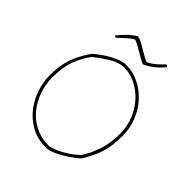

<svg xmlns="http://www.w3.org/2000/svg" viewBox="-225 -953 1102 1102"><g transform="rotate(45 326.0 -402.0)"><path d="M333 11Q264 11 212 -17.5Q160 -46 124.5 -92Q89 -138 71.5 -192Q54 -246 54 -297Q54 -355 63.5 -398Q73 -441 91 -477.5Q109 -514 134 -552Q155 -573 189 -596Q223 -619 259 -635Q295 -651 322 -651Q378 -651 427.5 -626.5Q477 -602 515 -560Q553 -518 574.5 -463Q596 -408 596 -348Q596 -289 587 -245.5Q578 -202 561.5 -166Q545 -130 522 -92Q500 -70 464.5 -46Q429 -22 393 -5.5Q357 11 333 11ZM336 -8Q359 -11 391 -25.5Q423 -40 454 -61Q485 -82 505 -102Q537 -150 557 -209.5Q577 -269 577 -346Q577 -404 557 -455.5Q537 -507 501 -547Q465 -587 418.5 -610Q372 -633 320 -633Q277 -629 232 -601Q187 -573 150 -543Q116 -497 94.5 -441Q73 -385 73 -301Q73 -245 91 -192.5Q109 -140 143.5 -98Q178 -56 226.5 -32Q275 -8 336 -8ZM163 -720 158 -726Q181 -754 202 -774.5Q223 -795 252 -814Q267 -814 288 -803Q309 -792 331 -778Q348 -768 364 -759Q380 -750 394 -745Q422 -758 445.5 -779Q469 -800 482 -815H490L497 -807Q447 -746 390 -722Q380 -722 360.5 -733.5Q341 -745 318 -758Q301 -769 284.5 -777.5Q268 -786 256 -790Q245 -785 229.5 -772.5Q214 -760 198.5 -745.5Q183 -731 172 -720Z"/></g></svg>

Font: Labrada Thin
Style: Regular
Weight: 100
Designer: Mercedes Jáuregui
Foundry: Omnibus-Type Team
Version: Version 1.000; ttfautohint (v1.8.4.7-5d5b)